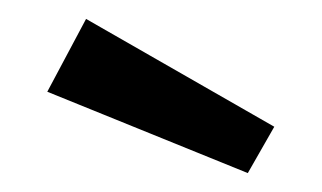

<svg xmlns="http://www.w3.org/2000/svg" viewBox="-20 -821 340 203"><path d="M30 -724 71 -801 270 -687 242 -638Z"/></svg>

Font: Fira Sans Variable
Style: Regular
Weight: 400
Designer: Carrois Corporate & Edenspiekermann AG
Foundry: Carrois Corporate GbR & Edenspiekermann AG
Version: Version 4.202